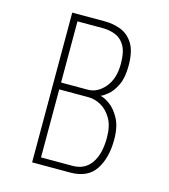

<svg xmlns="http://www.w3.org/2000/svg" viewBox="-106 -784 761 867"><g transform="rotate(15 275.0 -350.0)"><path d="M124.5 0V-700H277.5Q317 -700 352.5 -686.2Q388 -672.5 410.2 -636.8Q432.5 -601 432.5 -534Q432.5 -478.5 416 -444Q399.5 -409.5 378.8 -392.2Q358 -375 345 -370Q362.5 -367.5 388.8 -349Q415 -330.5 435.5 -293Q456 -255.5 456 -195Q456 -109 420 -54.5Q384 0 302 0ZM157.5 -382H282.5Q327.5 -382 362 -422.8Q396.5 -463.5 396.5 -534Q396.5 -588.5 379.5 -617.5Q362.5 -646.5 335 -657.2Q307.5 -668 276 -668H157.5ZM157.5 -32H305Q361.5 -32 391.8 -75Q422 -118 422 -195Q422 -249.5 402.2 -283.5Q382.5 -317.5 353.2 -333.8Q324 -350 295.5 -350H157.5Z"/></g></svg>

Font: Trispace SemiCondensed Thin
Style: Regular
Weight: 100
Width: 4
Designer: Tyler Finck
Foundry: Etcetera Type Company
Version: Version 1.210; ttfautohint (v1.8.3)